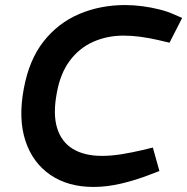

<svg xmlns="http://www.w3.org/2000/svg" viewBox="-20 -730 741 760"><path d="M350 10Q249 10 179 -38Q109 -86 80.5 -173Q52 -260 74 -378Q95 -493 152.5 -566Q210 -639 293.5 -674.5Q377 -710 475 -710Q508 -710 543 -705.5Q578 -701 611.5 -692.5Q645 -684 671 -672L701 -659L651 -561L604 -572Q569 -580 535 -584.5Q501 -589 469 -589Q404 -589 349 -564.5Q294 -540 256.5 -490Q219 -440 205 -363Q189 -279 206 -223.5Q223 -168 268.5 -140.5Q314 -113 383 -113Q421 -113 461 -119.5Q501 -126 544 -136L585 -146L611 -53L574 -39Q518 -17 460.5 -3.5Q403 10 350 10Z"/></svg>

Font: REM Medium
Style: Italic
Weight: 500
Italic angle: -11°
Designer: Octavio Pardo
Foundry: Ashler Design
Version: Version 1.005;gftools[0.9.28]